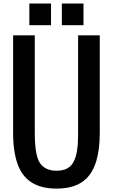

<svg xmlns="http://www.w3.org/2000/svg" viewBox="-20 -1079 651 1108"><path d="M305.7 9.3Q141.6 9.3 87.9 -116.2Q55.7 -191.4 55.7 -312.5V-875H180.7V-312.5Q180.7 -181.2 210.9 -137.7Q241.2 -93.8 305.7 -93.8Q369.6 -93.8 397 -132.8Q423.8 -171.9 428.7 -244.6Q430.7 -272 430.7 -312.5V-875H555.7V-312.5Q555.7 -123 477.5 -47.9Q418 9.8 305.7 9.3ZM149.4 -933.6V-1058.6H274.4V-933.6ZM336.9 -933.6V-1058.6H461.9V-933.6Z"/></svg>

Font: Oswald-Regular
Style: Regular
Weight: 400
Designer: vernon adams
Foundry: vernon adams
Version: Version 2.002; ttfautohint (v0.92.18-e454-dirty) -l 8 -r 50 